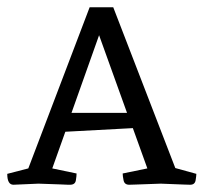

<svg xmlns="http://www.w3.org/2000/svg" viewBox="-20 -509 561 529"><path d="M124 -45 191 -31Q191 -24 189 -12Q187 0 173 0Q173 0 167.5 0Q162 0 144 -1Q126 -2 86 -3L17 0Q0 0 0 -30L58 -45L227 -489H292L463 -46L521 -30Q521 -25 519 -12.5Q517 0 504 0Q504 0 487 -0.5Q470 -1 423 -3Q370 -1 353 -0.5Q336 0 336 0Q323 0 320.5 -12Q318 -24 318 -31L386 -45L346 -156L160 -146ZM253 -412 177 -198H330Z"/></svg>

Font: Mate SC
Style: Regular
Weight: 400
Designer: Eduardo Rodriguez Tunni
Foundry: Eduardo Rodriguez Tunni
Version: Version 1.003; ttfautohint (v1.8.4.7-5d5b);gftools[0.9.24]